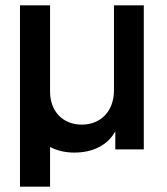

<svg xmlns="http://www.w3.org/2000/svg" viewBox="-20 -561 626 721"><path d="M55 140H168V-9C195 5 226 12 259 12C328 12 384 -15 413 -68V0H520V-541H408V-222C408 -143 358 -93 287 -93C217 -93 168 -142 168 -217V-541H55Z"/></svg>

Font: Mluvka SemiBold
Style: Regular
Weight: 600
Designer: Modified by Jiří Krblich, Original typeface by Gumpita Rahayu
Foundry: Gumpita Rahayu & Jiří Krblich
Version: Version 2.000;Glyphs 3.1.1 (3134)